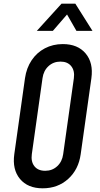

<svg xmlns="http://www.w3.org/2000/svg" viewBox="-20 -1005 544 1041"><path d="M211.5 16Q293.5 16 349.8 -35Q406 -86 417.5 -169L475.5 -581Q487 -664.5 444.2 -715.2Q401.5 -766 320.5 -766Q267 -766 223.2 -743Q179.5 -720 151.5 -678.2Q123.5 -636.5 115.5 -581L57.5 -169Q46 -86 88.2 -35Q130.5 16 211.5 16ZM225 -79Q186 -79 166.5 -103.8Q147 -128.5 152.5 -169L210.5 -581Q216 -621.5 242.8 -646.2Q269.5 -671 308 -671Q346.5 -671 366.2 -646.2Q386 -621.5 380.5 -581L322.5 -169Q317 -128.5 290.2 -103.8Q263.5 -79 225 -79ZM179.5 -837.5H266.5L343.5 -926.5L394.5 -837.5H481.5L388.5 -985H313.5Z"/></svg>

Font: Mohave Medium
Style: Italic
Weight: 500
Italic angle: -8°
Designer: Gumpita Rahayu
Foundry: Tokotype
Version: Version 2.002; ttfautohint (v1.8.3)